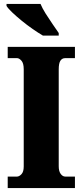

<svg xmlns="http://www.w3.org/2000/svg" viewBox="-20 -951 416 971"><path d="M19 0V-58H66Q77 -58 88.5 -70Q100 -82 100 -109V-601Q100 -631 88.5 -644Q77 -657 66 -657H19V-714H359V-657H310Q294 -657 285.5 -644Q277 -631 277 -600V-110Q277 -85 287 -71.5Q297 -58 310 -58H359V0ZM197 -771Q173 -785 145 -804.5Q117 -824 90 -846Q63 -868 42 -888Q21 -908 13 -921V-931H185Q194 -909 211 -882Q228 -855 246 -829Q264 -803 277 -784V-771Z"/></svg>

Font: Noto Serif Hebrew Condensed Black
Style: Regular
Weight: 900
Width: 3
Designer: Monotype Design Team
Foundry: Monotype Imaging Inc.
Version: Version 2.004; ttfautohint (v1.8.4.7-5d5b)